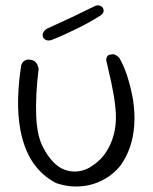

<svg xmlns="http://www.w3.org/2000/svg" viewBox="-20 -694 570 716"><path d="M190 -11Q164 -24 142 -43.5Q120 -63 103.5 -87Q87 -111 75 -142Q63 -173 56 -209Q46 -265 47.5 -325.5Q49 -386 59 -450Q59 -450 60.5 -454Q62 -458 65.5 -462.5Q69 -467 76 -470Q83 -473 95 -471Q106 -469 112 -463Q118 -457 120 -451.5Q122 -446 123 -441.5Q124 -437 124 -437Q112 -339 115 -262Q118 -185 142 -142Q159 -110 179 -89.5Q199 -69 221 -61Q243 -53 266 -54.5Q289 -56 312 -68Q350 -90 372 -121.5Q394 -153 404 -191Q414 -229 412 -270Q410 -307 402.5 -348Q395 -389 387 -422Q379 -455 376 -470Q376 -470 376 -472.5Q376 -475 377.5 -479Q379 -483 382.5 -486.5Q386 -490 395 -491Q404 -493 411 -489Q418 -485 421.5 -481.5Q425 -478 425 -478Q443 -447 455.5 -407Q468 -367 476 -323Q484 -269 480.5 -225Q477 -181 464.5 -145Q452 -109 431 -79Q412 -54 385 -35.5Q358 -17 326.5 -7.5Q295 2 260.5 1.5Q226 1 190 -11ZM172 -545Q172 -545 168.5 -544Q165 -543 160 -543Q155 -543 150 -545.5Q145 -548 141 -554Q138 -561 139.5 -567.5Q141 -574 144.5 -578Q148 -582 151.5 -584.5Q155 -587 155 -587Q204 -609 248.5 -630Q293 -651 335 -672Q335 -672 338 -673Q341 -674 345.5 -674Q350 -674 355 -672Q360 -670 364 -664Q367 -658 366.5 -653Q366 -648 363.5 -644.5Q361 -641 358.5 -639Q356 -637 356 -637Q336 -624 313.5 -611.5Q291 -599 267.5 -587.5Q244 -576 220 -565Q196 -554 172 -545Z"/></svg>

Font: Sour Gummy Black ExtraLight
Style: Regular
Weight: 250
Version: Version 1.000